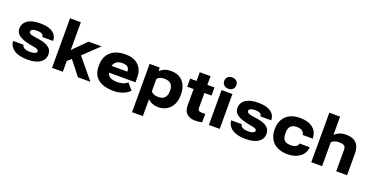

<svg xmlns="http://www.w3.org/2000/svg" viewBox="-31 -1640 5284 2733"><g transform="rotate(20 2610.5 -273.0)"><path d="M413.6 -150.4Q413.6 -155.8 411.6 -160.6Q409.7 -165.5 405 -169.4Q400.4 -173.3 395.5 -176.5Q390.6 -179.7 382.1 -182.4Q373.5 -185.1 366.7 -187.3Q359.9 -189.5 348.1 -191.7Q336.4 -193.8 328.4 -195.3Q320.3 -196.8 306.6 -199.5Q293 -202.1 284.2 -203.6Q230.5 -213.9 191.9 -226.8Q153.3 -239.7 121.3 -259Q89.4 -278.3 73.5 -306.2Q57.6 -334 57.6 -370.6Q57.6 -405.3 72.3 -434.6Q86.9 -463.9 116.7 -487.5Q146.5 -511.2 197 -524.7Q247.6 -538.1 314.5 -538.1Q440.9 -538.1 505.6 -491.7Q570.3 -445.3 570.3 -365.2H406.7Q406.7 -423.8 309.1 -423.8Q263.7 -423.8 239.5 -412.1Q215.3 -400.4 215.3 -378.9Q215.3 -368.2 222.2 -359.9Q229 -351.6 238.3 -346.4Q247.6 -341.3 265.4 -336.9Q283.2 -332.5 297.1 -330.1Q311 -327.6 335.4 -324.2Q356.9 -321.3 369.4 -319.3Q381.8 -317.4 404.1 -313Q426.3 -308.6 440.4 -304.4Q454.6 -300.3 474.4 -293Q494.1 -285.6 506.6 -277.3Q519 -269 533.2 -257.1Q547.4 -245.1 555.2 -231.4Q563 -217.8 568.4 -199.5Q573.7 -181.2 573.7 -160.2Q573.7 -82.5 507.8 -36.4Q441.9 9.8 314.9 9.8Q255.9 9.8 207.5 -1Q159.2 -11.7 127.9 -29.3Q96.7 -46.9 75.7 -70.8Q54.7 -94.7 45.7 -119.4Q36.6 -144 36.6 -170.4H193.4Q196.3 -137.7 230.7 -121.6Q265.1 -105.5 316.4 -105.5Q361.8 -105.5 387.7 -117.7Q413.6 -129.9 413.6 -150.4Z M687 0V-750.5H850.6V-328.6L887.2 -366.7L1048.8 -528.3H1245.6L1013.7 -307.6L1268.1 0H1079.1L910.2 -215.3L850.6 -165V0Z M1302.7 -247.1V-265.1Q1302.7 -393.6 1382.6 -465.8Q1462.4 -538.1 1607.9 -538.1Q1733.4 -538.1 1803.5 -471.4Q1873.5 -404.8 1873.5 -284.7V-212.9H1471.2Q1494.1 -127 1627.4 -127Q1729.5 -127 1778.3 -178.2L1861.8 -81.1Q1827.1 -42 1763.7 -16.1Q1700.2 9.8 1616.2 9.8Q1465.8 9.8 1384.3 -55.4Q1302.7 -120.6 1302.7 -247.1ZM1473.1 -315.9H1711.9V-329.6Q1711.9 -364.7 1685.8 -385.5Q1659.7 -406.2 1608.9 -406.2Q1499.5 -406.2 1473.1 -315.9Z M2136.7 203.1H1973.1V-528.3H2124.5L2130.9 -474.1Q2192.4 -538.1 2293.5 -538.1Q2412.1 -538.1 2476.6 -466.1Q2541 -394 2541 -271V-260.7Q2541 -183.1 2513.2 -122.6Q2485.4 -62 2428.7 -26.1Q2372.1 9.8 2294.9 9.8Q2200.2 9.8 2136.7 -51.3ZM2248.5 -401.9Q2168 -401.9 2136.7 -359.9V-171.4Q2170.4 -127 2250 -127Q2315.4 -127 2346.4 -163.8Q2377.4 -200.7 2377.4 -260.7V-271Q2377.4 -332.5 2346.2 -367.2Q2314.9 -401.9 2248.5 -401.9Z M2586.9 -405.8V-528.3H2684.1V-660.6H2847.7V-528.3H2955.6V-405.8H2847.7V-180.7Q2847.7 -151.4 2863.3 -139.9Q2878.9 -128.4 2911.6 -128.4Q2946.8 -128.4 2960.9 -130.9L2960.4 -5.4Q2920.9 9.8 2860.4 9.8Q2777.8 9.8 2731 -31Q2684.1 -71.8 2684.1 -155.8V-405.8Z M3227.1 -528.3V0H3063V-528.3ZM3145 -749.5Q3187 -749.5 3211.9 -725.8Q3236.8 -702.1 3236.8 -664.1Q3236.8 -626 3211.9 -602.3Q3187 -578.6 3145 -578.6Q3103.5 -578.6 3078.6 -602.3Q3053.7 -626 3053.7 -664.1Q3053.7 -702.1 3078.6 -725.8Q3103.5 -749.5 3145 -749.5Z M3717.3 -150.4Q3717.3 -155.8 3715.3 -160.6Q3713.4 -165.5 3708.7 -169.4Q3704.1 -173.3 3699.2 -176.5Q3694.3 -179.7 3685.8 -182.4Q3677.2 -185.1 3670.4 -187.3Q3663.6 -189.5 3651.9 -191.7Q3640.1 -193.8 3632.1 -195.3Q3624 -196.8 3610.4 -199.5Q3596.7 -202.1 3587.9 -203.6Q3534.2 -213.9 3495.6 -226.8Q3457 -239.7 3425 -259Q3393.1 -278.3 3377.2 -306.2Q3361.3 -334 3361.3 -370.6Q3361.3 -405.3 3376 -434.6Q3390.6 -463.9 3420.4 -487.5Q3450.2 -511.2 3500.7 -524.7Q3551.3 -538.1 3618.2 -538.1Q3744.6 -538.1 3809.3 -491.7Q3874 -445.3 3874 -365.2H3710.4Q3710.4 -423.8 3612.8 -423.8Q3567.4 -423.8 3543.2 -412.1Q3519 -400.4 3519 -378.9Q3519 -368.2 3525.9 -359.9Q3532.7 -351.6 3542 -346.4Q3551.3 -341.3 3569.1 -336.9Q3586.9 -332.5 3600.8 -330.1Q3614.7 -327.6 3639.2 -324.2Q3660.6 -321.3 3673.1 -319.3Q3685.5 -317.4 3707.8 -313Q3730 -308.6 3744.1 -304.4Q3758.3 -300.3 3778.1 -293Q3797.9 -285.6 3810.3 -277.3Q3822.8 -269 3836.9 -257.1Q3851.1 -245.1 3858.9 -231.4Q3866.7 -217.8 3872.1 -199.5Q3877.4 -181.2 3877.4 -160.2Q3877.4 -82.5 3811.5 -36.4Q3745.6 9.8 3618.7 9.8Q3559.6 9.8 3511.2 -1Q3462.9 -11.7 3431.6 -29.3Q3400.4 -46.9 3379.4 -70.8Q3358.4 -94.7 3349.4 -119.4Q3340.3 -144 3340.3 -170.4H3497.1Q3500 -137.7 3534.4 -121.6Q3568.8 -105.5 3620.1 -105.5Q3665.5 -105.5 3691.4 -117.7Q3717.3 -129.9 3717.3 -150.4Z M4252.9 -127Q4304.2 -127 4333.7 -144Q4363.3 -161.1 4365.2 -192.9H4519Q4517.1 -101.6 4442.6 -45.9Q4368.2 9.8 4257.3 9.8Q4185.1 9.8 4128.7 -10.5Q4072.3 -30.8 4036.6 -66.9Q4001 -103 3982.7 -151.9Q3964.4 -200.7 3964.4 -259.3V-268.6Q3964.4 -389.6 4039.1 -463.9Q4113.8 -538.1 4254.9 -538.1Q4375.5 -538.1 4446.3 -481.7Q4517.1 -425.3 4519 -322.3H4365.2Q4363.3 -357.4 4334.5 -379.4Q4305.7 -401.4 4251 -401.4Q4214.8 -401.4 4189.7 -391.1Q4164.6 -380.9 4151.6 -361.6Q4138.7 -342.3 4133.3 -320.1Q4127.9 -297.9 4127.9 -268.6V-259.3Q4127.9 -228.5 4133.1 -206.3Q4138.2 -184.1 4151.4 -165Q4164.6 -146 4189.9 -136.5Q4215.3 -127 4252.9 -127Z M4614.3 0V-750H4777.8V-473.6Q4845.2 -538.1 4947.8 -538.1Q5156.2 -538.1 5156.2 -324.2V0H4991.7V-325.2Q4991.7 -369.6 4967 -385.7Q4942.4 -401.9 4889.2 -401.9Q4813.5 -401.9 4777.8 -360.8V0Z"/></g></svg>

Font: Bert Sans Black
Style: Regular
Weight: 900
Designer: Christian Robertson, Adam Twardoch, & Cristiano Sobral
Foundry: Google
Version: Version 12.135;January 10, 2020;FontCreator 12.0.0.2547 64-b